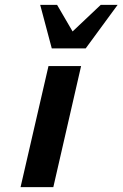

<svg xmlns="http://www.w3.org/2000/svg" viewBox="-20 -773 506 793"><path d="M465.8 -752.9 334 -573.2H193.8L146 -752.9H215.8L279.8 -643.1L396 -752.9ZM200.2 0H64.9L180.2 -500H314.9Z"/></svg>

Font: Perun
Style: Bold Italic
Weight: 700
Italic angle: -12°
Foundry: Copyright (c) Stefan Peev, Context Ltd, 2016
Version: Version 001.000